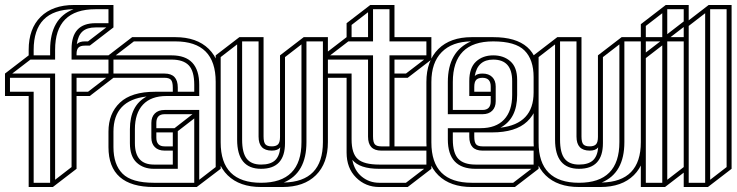

<svg xmlns="http://www.w3.org/2000/svg" viewBox="-20 -750 2954 770"><path d="M267 -511V-554Q267 -657 363 -657H415V-713H363Q201 -713 201 -550V-511H102L29 -455H201V-29L267 -80V-455H415V-511ZM115 -550V-528H181V-550Q181 -677 275 -713Q115 -711 115 -550ZM363 -640Q329 -640 311 -624Q293 -608 288 -573Q299 -584 320 -584H333L406 -640ZM287 -382H333L406 -438H287ZM115 -382V-17H181V-438H20V-382ZM95 0V-365H0V-455L95 -528V-550Q95 -635 143 -682.5Q191 -730 277 -730H435V-640L340 -567H320Q303 -567 295 -559.5Q287 -552 287 -533V-528H435V-438L340 -365H287V-73L192 0Z M640 -146Q615 -146 601 -160Q587 -174 587 -198V-257Q587 -281 601 -295Q615 -309 640 -309H779V-29L845 -80V-422Q845 -584 683 -584H517L444 -528H668Q779 -528 779 -410V-365H648Q586 -365 553.5 -330.5Q521 -296 521 -232V-176Q521 -90 597 -90H673V-146ZM693 -399V-382H759V-410Q759 -465 737 -488Q715 -511 668 -511H435V-455H640Q693 -455 693 -399ZM607 -257V-236H680L752 -292H640Q607 -292 607 -257ZM640 -163H673V-219H607V-198Q607 -163 640 -163ZM597 -73Q555 -73 528 -98Q501 -123 501 -176V-232Q501 -327 568 -363Q435 -348 435 -222V-160Q435 -90 471.5 -53.5Q508 -17 597 -17H759V-275L693 -224V-73ZM597 0Q415 0 415 -160V-222Q415 -295 461 -338.5Q507 -382 602 -382H637H648H673V-398Q673 -422 665.5 -430Q658 -438 640 -438H415V-528L510 -601H683Q769 -601 817 -554Q865 -507 865 -422V-73L769 0Z M1027 0Q941 0 893 -47Q845 -94 845 -179V-528L940 -601H1037V-203Q1037 -179 1044.5 -171Q1052 -163 1070 -163Q1087 -163 1095 -171Q1103 -179 1103 -201V-528L1198 -601H1295V-180Q1295 -95 1247 -47.5Q1199 0 1113 0ZM1209 -180Q1209 -56 1118 -18Q1275 -21 1275 -180V-584H1209ZM951 -190Q951 -137 969.5 -113.5Q988 -90 1027 -90Q1064 -90 1082.5 -106.5Q1101 -123 1104 -159Q1094 -146 1070 -146Q1017 -146 1017 -202V-584H951ZM931 -190V-572L865 -521V-179Q865 -17 1027 -17Q1189 -17 1189 -180V-572L1123 -521V-176Q1123 -73 1027 -73Q931 -73 931 -190Z M1542 -584V-713H1476V-584H1377L1304 -528H1476V-203Q1476 -179 1483.5 -171Q1491 -163 1509 -163H1542V-528H1690V-584ZM1390 -650V-601H1456V-701ZM1562 -455H1608L1681 -511H1562ZM1509 -146Q1456 -146 1456 -202V-511H1295V-455H1390V-191Q1390 -134 1415 -112Q1440 -90 1501 -90H1690V-146ZM1501 -73Q1422 -73 1393 -109Q1401 -66 1431 -41.5Q1461 -17 1501 -17H1608L1681 -73ZM1501 0Q1446 0 1408 -38Q1370 -76 1370 -138V-438H1275V-528L1370 -601V-657L1465 -730H1562V-601H1710V-511L1615 -438H1562V-163H1710V-73L1615 0Z M1872 0Q1786 0 1738 -47Q1690 -94 1690 -179V-421Q1690 -506 1738 -553.5Q1786 -601 1872 -601H1957H1958Q2140 -601 2140 -441V-379Q2140 -306 2094 -262.5Q2048 -219 1953 -219H1918H1907H1882V-203Q1882 -179 1889.5 -171Q1897 -163 1915 -163H2140V-73L2045 0ZM1882 -401V-382H1948V-403Q1948 -438 1915 -438Q1898 -438 1890 -430Q1882 -422 1882 -401ZM1915 -146Q1862 -146 1862 -202V-219H1796V-191Q1796 -136 1818 -113Q1840 -90 1887 -90H2120V-146ZM1862 -365V-425Q1862 -478 1889 -503Q1916 -528 1958 -528Q2000 -528 2027 -504Q2054 -480 2054 -430V-369Q2054 -274 1987 -238Q2120 -253 2120 -379V-441Q2120 -511 2083.5 -547.5Q2047 -584 1958 -584Q1796 -584 1796 -421V-309H1915Q1948 -309 1948 -344V-365ZM1887 -73Q1776 -73 1776 -191V-236H1907Q1969 -236 2001.5 -270.5Q2034 -305 2034 -369V-425Q2034 -511 1958 -511Q1895 -511 1884 -445Q1893 -455 1915 -455Q1940 -455 1954 -441Q1968 -427 1968 -403V-344Q1968 -320 1954 -306Q1940 -292 1915 -292H1776V-421Q1776 -544 1869 -584Q1793 -583 1751.5 -541Q1710 -499 1710 -421V-179Q1710 -17 1872 -17H2038L2111 -73Z M2302 0Q2216 0 2168 -47Q2120 -94 2120 -179V-528L2215 -601H2312V-203Q2312 -179 2319.5 -171Q2327 -163 2345 -163Q2362 -163 2370 -171Q2378 -179 2378 -201V-528L2473 -601H2570V-180Q2570 -95 2522 -47.5Q2474 0 2388 0ZM2484 -180Q2484 -56 2393 -18Q2550 -21 2550 -180V-584H2484ZM2226 -190Q2226 -137 2244.5 -113.5Q2263 -90 2302 -90Q2339 -90 2357.5 -106.5Q2376 -123 2379 -159Q2369 -146 2345 -146Q2292 -146 2292 -202V-584H2226ZM2206 -190V-572L2140 -521V-179Q2140 -17 2302 -17Q2464 -17 2464 -180V-572L2398 -521V-176Q2398 -73 2302 -73Q2206 -73 2206 -190Z M2550 0V-524L2628 -584H2550V-653L2650 -730H2742V-657L2669 -601H2742V-73L2647 0ZM2722 -664V-713H2656V-613ZM2570 -646V-601H2636V-697ZM2722 -80V-584H2656V-29ZM2570 -517V-17H2636V-568Z M2722 0V-653L2822 -730H2914V-73L2819 0ZM2894 -80V-713H2828V-29ZM2742 -646V-17H2808V-697Z"/></svg>

Font: Imposible
Style: Regular
Weight: 400
Designer: Rodrigo Fuenzalida
Foundry: fragTYPE
Version: Version 1.000